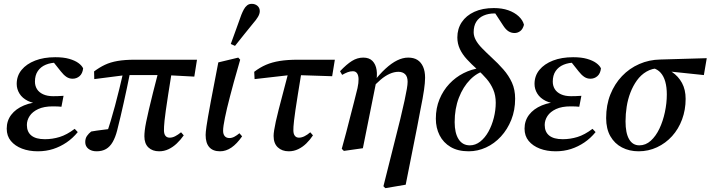

<svg xmlns="http://www.w3.org/2000/svg" viewBox="-20 -774 3701 1000"><path d="M177 14Q131 14 94.5 0Q58 -14 36.5 -40Q15 -66 15 -104Q15 -145 38.5 -176Q62 -207 105 -225Q148 -243 206 -244L199 -233Q154 -234 125 -248.5Q96 -263 81.5 -286.5Q67 -310 67 -337Q67 -379 92.5 -410Q118 -441 163 -458.5Q208 -476 268 -476Q311 -476 340.5 -467.5Q370 -459 388 -446Q406 -433 413 -418Q410 -391 394.5 -377.5Q379 -364 358 -364Q340 -364 325.5 -374Q311 -384 297 -402L254 -456L310 -460L320 -444Q309 -447 299 -447.5Q289 -448 279 -448Q245 -448 218.5 -437Q192 -426 177 -404Q162 -382 162 -349Q162 -327 172.5 -310Q183 -293 204.5 -283Q226 -273 257 -273Q272 -273 283 -273.5Q294 -274 311 -275L300 -218Q292 -219 281 -219.5Q270 -220 255 -220Q209 -220 179 -206Q149 -192 134.5 -170Q120 -148 120 -123Q120 -87 143.5 -68Q167 -49 214 -49Q253 -49 290.5 -60.5Q328 -72 369 -103L385 -86Q359 -54 326.5 -32Q294 -10 257 2Q220 14 177 14Z M483 14Q457 14 440.5 1Q424 -12 424 -34Q424 -53 433 -66Q442 -79 455 -89Q483 -94 513 -97.5Q543 -101 572 -105L565 -78L534 -75Q546 -109 557 -145.5Q568 -182 579 -223Q590 -264 601.5 -311Q613 -358 626 -414L661 -413Q650 -358 641 -315.5Q632 -273 624 -237.5Q616 -202 608 -167.5Q600 -133 590 -94Q581 -59 567 -34.5Q553 -10 532.5 2Q512 14 483 14ZM471 -362 470 -402Q498 -423 526.5 -436.5Q555 -450 592.5 -456.5Q630 -463 683 -463H1006L992 -375L841 -383H635ZM809 14Q774 14 753 -6Q732 -26 732 -64Q732 -77 734 -95Q736 -113 741.5 -140Q747 -167 755.5 -203.5Q764 -240 776.5 -290Q789 -340 806 -405L876 -408Q864 -333 856 -282Q848 -231 843.5 -198Q839 -165 837 -146Q835 -127 834.5 -115.5Q834 -104 834 -95Q834 -77 841.5 -67Q849 -57 864 -57Q878 -57 892.5 -64.5Q907 -72 923 -85L937 -69Q921 -46 901 -27Q881 -8 858 3Q835 14 809 14Z M1126 14Q1089 14 1070 -7.5Q1051 -29 1051 -71Q1051 -79 1052 -88.5Q1053 -98 1055.5 -116.5Q1058 -135 1063.5 -166Q1069 -197 1078 -246L1117 -449L1221 -474L1231 -463L1198 -347Q1187 -306 1178 -272Q1169 -238 1162.5 -210.5Q1156 -183 1151.5 -160.5Q1147 -138 1144.5 -121.5Q1142 -105 1142 -93Q1142 -75 1150.5 -65Q1159 -55 1175 -55Q1188 -55 1201 -62Q1214 -69 1227 -80L1241 -64Q1214 -25 1185.5 -5.5Q1157 14 1126 14ZM1182 -545Q1196 -584 1210 -622Q1224 -660 1237 -697Q1243 -712 1250 -725Q1257 -738 1267 -746Q1277 -754 1291 -754Q1309 -754 1321 -743.5Q1333 -733 1333 -716Q1333 -702 1323.5 -686Q1314 -670 1298 -652Q1275 -623 1251 -594Q1227 -565 1204 -535Z M1306 -362 1304 -400Q1334 -423 1365.5 -436.5Q1397 -450 1437 -456.5Q1477 -463 1532 -463H1724L1710 -377L1525 -383H1490ZM1484 14Q1449 14 1427 -6.5Q1405 -27 1405 -66Q1405 -78 1408 -96.5Q1411 -115 1416.5 -141Q1422 -167 1431.5 -203.5Q1441 -240 1454 -289.5Q1467 -339 1484 -404L1552 -409Q1540 -334 1531.5 -283Q1523 -232 1518.5 -199Q1514 -166 1511.5 -146Q1509 -126 1508.5 -114.5Q1508 -103 1508 -95Q1508 -77 1515.5 -67Q1523 -57 1537 -57Q1551 -57 1566 -64.5Q1581 -72 1596 -85L1610 -69Q1595 -46 1575.5 -27Q1556 -8 1533 3Q1510 14 1484 14Z M1760 1Q1773 -44 1783.5 -85.5Q1794 -127 1804 -165.5Q1814 -204 1823.5 -241Q1833 -278 1842 -315Q1848 -343 1847.5 -362.5Q1847 -382 1839.5 -392.5Q1832 -403 1818 -403Q1804 -403 1791 -398Q1778 -393 1762 -384L1751 -403Q1785 -439 1813 -456.5Q1841 -474 1872 -474Q1903 -474 1920 -456.5Q1937 -439 1941.5 -409.5Q1946 -380 1938 -341L1870 -2L1771 12ZM1977 196 2030 -15Q2051 -97 2065 -154.5Q2079 -212 2087 -250Q2095 -288 2099 -311Q2103 -334 2103 -348Q2103 -375 2090 -387.5Q2077 -400 2055 -400Q2033 -400 2009.5 -389.5Q1986 -379 1962.5 -359Q1939 -339 1914 -311L1911 -343H1922Q1956 -387 1987.5 -416Q2019 -445 2048.5 -459.5Q2078 -474 2106 -474Q2135 -474 2154 -462Q2173 -450 2183.5 -426.5Q2194 -403 2194 -369Q2194 -355 2192.5 -340Q2191 -325 2188.5 -306Q2186 -287 2181 -260.5Q2176 -234 2169 -198.5Q2162 -163 2153 -114L2093 188L1987 206Z M2421 14Q2365 14 2327 -8.5Q2289 -31 2269.5 -69.5Q2250 -108 2250 -156Q2250 -211 2269 -257Q2288 -303 2320.5 -337.5Q2353 -372 2394.5 -393Q2436 -414 2483 -420V-430L2511 -407Q2466 -397 2429 -359.5Q2392 -322 2370 -265Q2348 -208 2348 -138Q2348 -81 2368.5 -49Q2389 -17 2427 -17Q2456 -17 2481 -36.5Q2506 -56 2524 -88.5Q2542 -121 2552 -160.5Q2562 -200 2562 -239Q2562 -277 2549 -307.5Q2536 -338 2514 -363.5Q2492 -389 2465 -413Q2435 -440 2411.5 -465.5Q2388 -491 2375 -519Q2362 -547 2362 -579Q2362 -624 2385 -658.5Q2408 -693 2450.5 -712.5Q2493 -732 2552 -732Q2595 -732 2627.5 -720.5Q2660 -709 2681.5 -689Q2703 -669 2709 -645Q2703 -622 2689.5 -612Q2676 -602 2660 -602Q2643 -602 2628.5 -611Q2614 -620 2600 -642L2553 -714L2612 -711L2617 -683Q2608 -690 2598.5 -694.5Q2589 -699 2578.5 -701.5Q2568 -704 2555 -704Q2524 -704 2499 -693Q2474 -682 2460.5 -660.5Q2447 -639 2447 -606Q2447 -586 2458 -565.5Q2469 -545 2490.5 -523Q2512 -501 2541 -474Q2574 -444 2602 -412Q2630 -380 2646.5 -343.5Q2663 -307 2663 -260Q2663 -200 2643 -150Q2623 -100 2589 -63Q2555 -26 2511.5 -6Q2468 14 2421 14Z M2874 14Q2828 14 2791.5 0Q2755 -14 2733.5 -40Q2712 -66 2712 -104Q2712 -145 2735.5 -176Q2759 -207 2802 -225Q2845 -243 2903 -244L2896 -233Q2851 -234 2822 -248.5Q2793 -263 2778.5 -286.5Q2764 -310 2764 -337Q2764 -379 2789.5 -410Q2815 -441 2860 -458.5Q2905 -476 2965 -476Q3008 -476 3037.5 -467.5Q3067 -459 3085 -446Q3103 -433 3110 -418Q3107 -391 3091.5 -377.5Q3076 -364 3055 -364Q3037 -364 3022.5 -374Q3008 -384 2994 -402L2951 -456L3007 -460L3017 -444Q3006 -447 2996 -447.5Q2986 -448 2976 -448Q2942 -448 2915.5 -437Q2889 -426 2874 -404Q2859 -382 2859 -349Q2859 -327 2869.5 -310Q2880 -293 2901.5 -283Q2923 -273 2954 -273Q2969 -273 2980 -273.5Q2991 -274 3008 -275L2997 -218Q2989 -219 2978 -219.5Q2967 -220 2952 -220Q2906 -220 2876 -206Q2846 -192 2831.5 -170Q2817 -148 2817 -123Q2817 -87 2840.5 -68Q2864 -49 2911 -49Q2950 -49 2987.5 -60.5Q3025 -72 3066 -103L3082 -86Q3056 -54 3023.5 -32Q2991 -10 2954 2Q2917 14 2874 14Z M3306 14Q3258 14 3219.5 -6Q3181 -26 3159 -64.5Q3137 -103 3137 -159Q3137 -227 3159 -282Q3181 -337 3219.5 -377.5Q3258 -418 3309.5 -440.5Q3361 -463 3419 -464L3661 -471L3646 -383L3436 -405L3413 -419Q3376 -418 3347 -401Q3318 -384 3297.5 -355.5Q3277 -327 3263.5 -292Q3250 -257 3244 -218.5Q3238 -180 3238 -142Q3238 -81 3256.5 -49Q3275 -17 3310 -17Q3343 -17 3369.5 -41Q3396 -65 3414.5 -104Q3433 -143 3443 -190Q3453 -237 3453 -282Q3453 -320 3445 -348.5Q3437 -377 3421 -395Q3405 -413 3382 -419L3403 -427Q3447 -421 3480 -399Q3513 -377 3532 -342Q3551 -307 3551 -259Q3551 -202 3532.5 -152Q3514 -102 3480.5 -65Q3447 -28 3402 -7Q3357 14 3306 14Z"/></svg>

Font: Source Serif 4 48pt SemiBold
Style: Italic
Weight: 600
Italic angle: -12°
Designer: Frank Grießhammer
Foundry: Adobe Systems Incorporated
Version: Version 4.004;hotconv 1.0.116;makeotfexe 2.5.65601